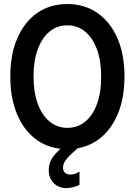

<svg xmlns="http://www.w3.org/2000/svg" viewBox="-20 -748 683 973"><path d="M320.8 7.8Q233.4 7.8 168.5 -37.6Q103.5 -83 67.9 -165.8Q32.2 -248.5 32.2 -360.4Q32.2 -472.2 67.9 -554.4Q103.5 -636.7 168.5 -682.1Q233.4 -727.5 320.8 -727.5Q408.7 -727.5 473.9 -682.1Q539.1 -636.7 575 -554.4Q610.8 -472.2 610.8 -360.4Q610.8 -248.5 575 -165.8Q539.1 -83 473.9 -37.6Q408.7 7.8 320.8 7.8ZM321.8 -100.1Q374 -100.1 412.6 -132.3Q451.2 -164.6 472.2 -222.9Q493.2 -281.2 492.7 -360.4Q492.7 -439.5 471.4 -497.6Q450.2 -555.7 411.6 -587.6Q373 -619.6 320.8 -619.6Q269 -619.6 230.7 -587.6Q192.4 -555.7 171.1 -497.6Q149.9 -439.5 149.9 -360.4Q149.9 -281.2 171.1 -222.9Q192.4 -164.6 231 -132.3Q269.5 -100.1 321.8 -100.1ZM316.4 205.1Q277.3 205.1 252.2 179.9Q227.1 154.8 227.1 114.3Q227.1 72.8 253.2 41Q279.3 9.3 320.8 -23.9L377.4 0Q357.4 17.6 339.6 33.9Q321.8 50.3 310.5 67.1Q299.3 84 299.3 102.1Q299.3 118.2 309.1 127.4Q318.8 136.7 336.4 136.7Q348.6 136.7 362.3 131.8Q376 127 382.8 121.1V189Q371.1 195.8 351.3 200.4Q331.5 205.1 316.4 205.1Z"/></svg>

Font: Reddit Sans Condensed SemiBold
Style: Regular
Weight: 600
Designer: Stephen Hutchings
Foundry: Reddit
Version: Version 1.014